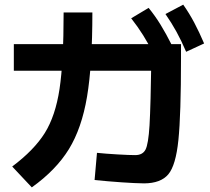

<svg xmlns="http://www.w3.org/2000/svg" viewBox="-20 -796 904 826"><path d="M386.9 -21.5 397.2 -138.5Q433 -134.7 485 -131.7Q537 -128.7 561.6 -128.7Q593.5 -128.7 605.9 -152.1Q618.3 -175.5 623.3 -256.9Q628.2 -338.4 631.4 -558.1L697.7 -491.8H39.5V-606.2H758.7V-545.2Q758.7 -302.9 747.5 -193.8Q736.4 -84.6 704.1 -46.1Q671.7 -7.5 599.9 -7.1Q562 -7.5 503.6 -11.6Q445.2 -15.6 386.9 -21.5ZM253.7 -742.3H377.4Q377.4 -516.8 354.5 -380.3Q331.5 -243.9 276.3 -154.2Q221 -64.4 116.8 10.1L32.5 -79.6Q126.5 -150.1 172.5 -223.5Q218.5 -296.9 236.1 -413.2Q253.7 -529.6 253.7 -742.3ZM544.4 -717.3 619.4 -762.1Q647.3 -727.9 670.9 -689.5Q694.4 -651.2 719.5 -601.4L643.2 -559.3Q619.4 -606.7 596.3 -643.6Q573.2 -680.6 544.4 -717.3ZM691.8 -735.6 768.2 -776Q794.7 -738.3 815.9 -698.2Q837.1 -658.1 858.1 -609L780.8 -573.2Q760.4 -620.9 739.4 -659Q718.4 -697.2 691.8 -735.6Z"/></svg>

Font: Pretendard GOV Variable
Style: Regular
Weight: 400
Designer: Base glyphs from Inter by Rasmus Andersson; Hangul glyphs from Noto Sans CJK(Source Han Sans) by Jang Soo-young and Kang
Foundry: Kil Hyung-jin
Version: Version 1.307;Glyphs 3.2 (3192)